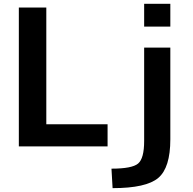

<svg xmlns="http://www.w3.org/2000/svg" viewBox="-20 -770 1015 1010"><path d="M79.1 0V-730.5H223.6V-116.2H545.9V0ZM566.4 117.2Q674.8 117.2 706.5 90.3Q738.3 63.5 738.3 -28.3V-519.5H876V-37.1Q876 112.3 812.5 166Q749 219.7 572.3 219.7ZM738.3 -629.9V-750H876V-629.9Z"/></svg>

Font: GenEi M Gothic v2 Bold
Style: Regular
Weight: 700
Version: Version 2.0